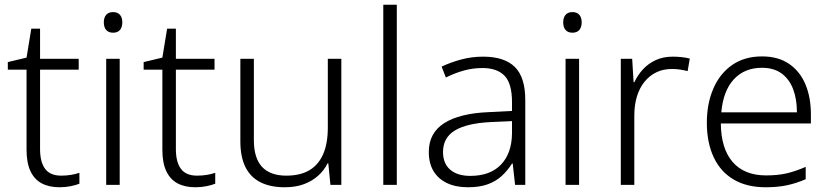

<svg xmlns="http://www.w3.org/2000/svg" viewBox="-20 -780 3497 810"><path d="M238 -39Q261 -39 281 -42.5Q301 -46 315 -51V-5Q300 1 278 5.5Q256 10 231 10Q187 10 156 -6.5Q125 -23 108.5 -58Q92 -93 92 -148V-486H13V-518L92 -537L112 -659H149V-532H312V-486H149V-151Q149 -96 170.5 -67.5Q192 -39 238 -39Z M485 -532V0H428V-532ZM457 -729Q476 -729 486 -717.5Q496 -706 496 -686Q496 -665 486 -653.5Q476 -642 457 -642Q438 -642 428 -653.5Q418 -665 418 -686Q418 -706 428 -717.5Q438 -729 457 -729Z M811 -39Q834 -39 854 -42.5Q874 -46 888 -51V-5Q873 1 851 5.5Q829 10 804 10Q760 10 729 -6.5Q698 -23 681.5 -58Q665 -93 665 -148V-486H586V-518L665 -537L685 -659H722V-532H885V-486H722V-151Q722 -96 743.5 -67.5Q765 -39 811 -39Z M1420 -532V0H1374L1365 -91H1362Q1348 -62 1322.5 -39Q1297 -16 1262 -3Q1227 10 1181 10Q1120 10 1078 -11.5Q1036 -33 1015 -76Q994 -119 994 -184V-532H1051V-189Q1051 -113 1085.5 -76Q1120 -39 1188 -39Q1247 -39 1285.5 -62Q1324 -85 1343.5 -130Q1363 -175 1363 -242V-532Z M1654 0H1597V-760H1654Z M2018 -541Q2108 -541 2152 -497.5Q2196 -454 2196 -358V0H2153L2143 -90H2140Q2121 -60 2096.5 -37.5Q2072 -15 2037.5 -2.5Q2003 10 1954 10Q1903 10 1866 -7.5Q1829 -25 1809 -58Q1789 -91 1789 -139Q1789 -219 1854 -260.5Q1919 -302 2043 -307L2140 -312V-349Q2140 -428 2108.5 -460.5Q2077 -493 2016 -493Q1975 -493 1937 -482.5Q1899 -472 1861 -453L1843 -499Q1881 -517 1925.5 -529Q1970 -541 2018 -541ZM2050 -265Q1949 -260 1899 -229.5Q1849 -199 1849 -139Q1849 -90 1879.5 -64Q1910 -38 1964 -38Q2048 -38 2093.5 -85.5Q2139 -133 2140 -217V-269Z M2423 -532V0H2366V-532ZM2395 -729Q2414 -729 2424 -717.5Q2434 -706 2434 -686Q2434 -665 2424 -653.5Q2414 -642 2395 -642Q2376 -642 2366 -653.5Q2356 -665 2356 -686Q2356 -706 2366 -717.5Q2376 -729 2395 -729Z M2818 -541Q2837 -541 2855.5 -539Q2874 -537 2890 -533L2881 -480Q2865 -484 2849 -486.5Q2833 -489 2815 -489Q2778 -489 2749 -475Q2720 -461 2699 -435Q2678 -409 2667 -373Q2656 -337 2656 -292V0H2599V-532H2647L2653 -433H2656Q2670 -463 2692.5 -487.5Q2715 -512 2746.5 -526.5Q2778 -541 2818 -541Z M3195 -542Q3263 -542 3309 -510.5Q3355 -479 3378 -424Q3401 -369 3401 -298V-259H3021Q3022 -153 3071 -96.5Q3120 -40 3212 -40Q3261 -40 3298 -48.5Q3335 -57 3379 -76V-24Q3340 -7 3300.5 1.5Q3261 10 3210 10Q3130 10 3074.5 -23Q3019 -56 2990.5 -117.5Q2962 -179 2962 -262Q2962 -343 2989.5 -406.5Q3017 -470 3069 -506Q3121 -542 3195 -542ZM3194 -494Q3121 -494 3076 -445.5Q3031 -397 3023 -306H3342Q3342 -362 3326 -404Q3310 -446 3277.5 -470Q3245 -494 3194 -494Z"/></svg>

Font: Noto Sans Armenian Light
Style: Regular
Weight: 300
Designer: Monotype Design Team
Foundry: Monotype Imaging Inc.
Version: Version 2.007